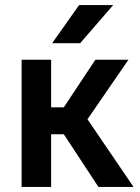

<svg xmlns="http://www.w3.org/2000/svg" viewBox="-20 -735 550 755"><path d="M65 -500H181V-313H231L355 -500H485L324 -266L505 0H367L231 -207H181V0H65ZM291 -715H425L295 -565H185Z"/></svg>

Font: PT Root UI Bold
Style: Regular
Weight: 700
Designer: Vitaly Kuzmin
Foundry: ParaType Ltd.
Version: Version 2.000G